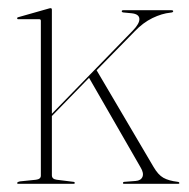

<svg xmlns="http://www.w3.org/2000/svg" viewBox="-20 -450 462 470"><path d="M24 0Q22 0 22 -2Q22 -4.5 29 -6L68 -10Q80 -11.5 80 -20V-399Q80 -403 76 -403H24Q22 -403 22 -405Q22 -407.5 25 -408L99 -429Q102 -430 104 -430Q107 -430 107 -426V-171.5L305 -375Q322 -392.5 321.2 -404Q320.5 -415.5 302.5 -417.5L282 -419.5Q278 -420 278 -422.5Q278 -425 282 -425H399Q404 -425 404 -422.5Q404 -419.5 397 -419Q376.5 -417 353.2 -405.8Q330 -394.5 309.5 -373L216.5 -278L355.5 -42Q367 -22 380 -14.8Q393 -7.5 414.5 -5Q419 -4.5 419 -2Q419 0 416.5 0H283.5Q281 0 281 -2Q281 -5 286 -5L312 -7Q325 -8 328.8 -17.2Q332.5 -26.5 324 -40.5L198 -259.5L107 -166V-21Q107 -11.5 119 -10L159 -5Q163 -5 163 -2Q163 0 160 0Z"/></svg>

Font: Fraunces 144pt S000 Thin
Style: Regular
Weight: 100
Version: Version 1.000; ttfautohint (v1.8.3)